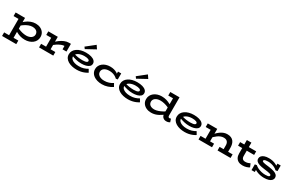

<svg xmlns="http://www.w3.org/2000/svg" viewBox="250 -2724 7401 4878"><g transform="rotate(30 3951.0 -285.5)"><path d="M575 14Q498 14 435.5 -5Q373 -24 323.5 -52Q274 -80 236 -105V-195Q276 -169 327.5 -146.5Q379 -124 436.5 -110.5Q494 -97 551 -96Q596 -96 633 -107Q670 -118 696 -137Q722 -156 736 -182.5Q750 -209 750 -240Q750 -281 730 -310Q710 -339 673 -355Q636 -371 583 -371Q530 -371 469.5 -347.5Q409 -324 348.5 -281.5Q288 -239 234 -181V-275Q284 -334 344 -381Q404 -428 473 -455.5Q542 -483 617 -483Q693 -483 754.5 -454.5Q816 -426 852.5 -372.5Q889 -319 889 -244Q889 -186 864.5 -138Q840 -90 797 -56.5Q754 -23 697 -4.5Q640 14 575 14ZM29 218V113H445V218ZM174 188V-471H305V188ZM29 -366V-471H297V-366Z M1211 -181V-273Q1268 -335 1330.5 -382Q1393 -429 1458.5 -456Q1524 -483 1587 -483H1644V-256H1529V-356Q1489 -355 1437 -335Q1385 -315 1327 -277Q1269 -239 1211 -181ZM988 0V-105H1405V0ZM1133 -33V-471H1266V-33ZM988 -366V-471H1257V-366Z M2094 14Q2022 14 1956.5 -1Q1891 -16 1839.5 -46.5Q1788 -77 1758.5 -122.5Q1729 -168 1729 -228Q1729 -287 1756.5 -334Q1784 -381 1833.5 -414.5Q1883 -448 1948.5 -465.5Q2014 -483 2091 -483Q2180 -483 2245.5 -464Q2311 -445 2346.5 -409.5Q2382 -374 2382 -326Q2382 -275 2346.5 -243Q2311 -211 2252 -195.5Q2193 -180 2122 -180Q2041 -180 1967 -197.5Q1893 -215 1824 -243V-317Q1899 -288 1969 -278Q2039 -268 2102 -268Q2145 -268 2178.5 -274Q2212 -280 2231 -293Q2250 -306 2250 -326Q2250 -354 2209.5 -370Q2169 -386 2095 -386Q2049 -386 2005 -376Q1961 -366 1925.5 -346.5Q1890 -327 1869.5 -298.5Q1849 -270 1849 -233Q1849 -189 1881.5 -157Q1914 -125 1970 -107.5Q2026 -90 2096 -90Q2176 -89 2239 -109Q2302 -129 2352 -160L2402 -74Q2364 -49 2316.5 -29Q2269 -9 2213 2.5Q2157 14 2094 14ZM2015 -543 1977 -594 2223 -789 2288 -692Z M2835 14Q2760 14 2697.5 -4Q2635 -22 2589.5 -55Q2544 -88 2519.5 -134Q2495 -180 2495 -234Q2495 -291 2519 -336.5Q2543 -382 2585 -415Q2627 -448 2683 -465.5Q2739 -483 2803 -483Q2865 -483 2915.5 -469Q2966 -455 3007 -429.5Q3048 -404 3079 -370L3033 -368V-471H3127V-294L3074 -287Q3041 -319 3003.5 -339Q2966 -359 2924 -369Q2882 -379 2836 -379Q2790 -379 2753 -369Q2716 -359 2689 -340.5Q2662 -322 2648 -295.5Q2634 -269 2634 -237Q2634 -193 2660 -161Q2686 -129 2733 -111Q2780 -93 2840 -93Q2914 -93 2976 -113.5Q3038 -134 3090 -169L3140 -80Q3079 -39 3000.5 -12.5Q2922 14 2835 14Z M3598 14Q3526 14 3460.5 -1Q3395 -16 3343.5 -46.5Q3292 -77 3262.5 -122.5Q3233 -168 3233 -228Q3233 -287 3260.5 -334Q3288 -381 3337.5 -414.5Q3387 -448 3452.5 -465.5Q3518 -483 3595 -483Q3684 -483 3749.5 -464Q3815 -445 3850.5 -409.5Q3886 -374 3886 -326Q3886 -275 3850.5 -243Q3815 -211 3756 -195.5Q3697 -180 3626 -180Q3545 -180 3471 -197.5Q3397 -215 3328 -243V-317Q3403 -288 3473 -278Q3543 -268 3606 -268Q3649 -268 3682.5 -274Q3716 -280 3735 -293Q3754 -306 3754 -326Q3754 -354 3713.5 -370Q3673 -386 3599 -386Q3553 -386 3509 -376Q3465 -366 3429.5 -346.5Q3394 -327 3373.5 -298.5Q3353 -270 3353 -233Q3353 -189 3385.5 -157Q3418 -125 3474 -107.5Q3530 -90 3600 -90Q3680 -89 3743 -109Q3806 -129 3856 -160L3906 -74Q3868 -49 3820.5 -29Q3773 -9 3717 2.5Q3661 14 3598 14ZM3519 -543 3481 -594 3727 -789 3792 -692Z M4278 14Q4201 14 4137.5 -15Q4074 -44 4036.5 -97.5Q3999 -151 3999 -225Q3999 -283 4023.5 -330.5Q4048 -378 4091 -412Q4134 -446 4190.5 -464.5Q4247 -483 4312 -483Q4389 -483 4452 -464Q4515 -445 4564.5 -417.5Q4614 -390 4651 -364V-274Q4612 -301 4560.5 -323Q4509 -345 4451.5 -359Q4394 -373 4337 -373Q4292 -373 4255.5 -362.5Q4219 -352 4192.5 -333Q4166 -314 4152 -287.5Q4138 -261 4138 -229Q4138 -189 4158 -159Q4178 -129 4216.5 -113Q4255 -97 4307 -97Q4361 -98 4420 -118Q4479 -138 4539 -171Q4599 -204 4655 -246V-152Q4616 -122 4574.5 -93Q4533 -64 4487.5 -39.5Q4442 -15 4390 -0.5Q4338 14 4278 14ZM4721 11Q4662 11 4622 -27Q4582 -65 4582 -138V-686H4713V-156Q4713 -124 4725.5 -111.5Q4738 -99 4754 -99Q4767 -99 4777 -102.5Q4787 -106 4795 -110L4825 -17Q4808 -6 4782.5 2.5Q4757 11 4721 11ZM4442 -582V-686H4694V-582Z M5261 14Q5189 14 5123.5 -1Q5058 -16 5006.5 -46.5Q4955 -77 4925.5 -122.5Q4896 -168 4896 -228Q4896 -287 4923.5 -334Q4951 -381 5000.5 -414.5Q5050 -448 5115.5 -465.5Q5181 -483 5258 -483Q5347 -483 5412.5 -464Q5478 -445 5513.5 -409.5Q5549 -374 5549 -326Q5549 -275 5513.5 -243Q5478 -211 5419 -195.5Q5360 -180 5289 -180Q5208 -180 5134 -197.5Q5060 -215 4991 -243V-317Q5066 -288 5136 -278Q5206 -268 5269 -268Q5312 -268 5345.5 -274Q5379 -280 5398 -293Q5417 -306 5417 -326Q5417 -354 5376.5 -370Q5336 -386 5262 -386Q5216 -386 5172 -376Q5128 -366 5092.5 -346.5Q5057 -327 5036.5 -298.5Q5016 -270 5016 -233Q5016 -189 5048.5 -157Q5081 -125 5137 -107.5Q5193 -90 5263 -90Q5343 -89 5406 -109Q5469 -129 5519 -160L5569 -74Q5531 -49 5483.5 -29Q5436 -9 5380 2.5Q5324 14 5261 14Z M6342 0V-218Q6342 -246 6334.5 -272.5Q6327 -299 6311 -319Q6295 -339 6268 -350.5Q6241 -362 6201 -362Q6157 -362 6115 -346Q6073 -330 6034 -302.5Q5995 -275 5960 -241Q5925 -207 5896 -172V-277Q5932 -319 5970.5 -356Q6009 -393 6051 -421.5Q6093 -450 6139.5 -466.5Q6186 -483 6237 -483Q6302 -483 6347 -463.5Q6392 -444 6420 -408.5Q6448 -373 6461 -324.5Q6474 -276 6474 -219V0ZM5666 0V-105H6062V0ZM5811 0V-471H5944V0ZM5666 -366V-471H5913V-366ZM6224 0V-105H6606V0Z M6959 14Q6888 14 6838.5 -12.5Q6789 -39 6763 -88.5Q6737 -138 6737 -209V-602H6870V-209Q6870 -174 6881.5 -150Q6893 -126 6916.5 -113.5Q6940 -101 6973 -101Q7016 -101 7051 -111.5Q7086 -122 7114 -137L7156 -40Q7122 -18 7072 -2Q7022 14 6959 14ZM6615 -366V-471H7086V-366Z M7592 14Q7543 14 7496 6Q7449 -2 7406.5 -17Q7364 -32 7327.5 -53.5Q7291 -75 7264 -103L7317 -117V1H7221V-168L7276 -176Q7309 -145 7358.5 -121Q7408 -97 7465.5 -83.5Q7523 -70 7580 -70Q7626 -70 7653 -75.5Q7680 -81 7691.5 -92Q7703 -103 7703 -117Q7703 -129 7693.5 -138.5Q7684 -148 7659.5 -155.5Q7635 -163 7593.5 -170Q7552 -177 7489 -184Q7397 -195 7338 -214Q7279 -233 7250 -264Q7221 -295 7221 -340Q7221 -381 7247.5 -413Q7274 -445 7326.5 -464.5Q7379 -484 7458 -484Q7516 -484 7569.5 -472Q7623 -460 7670.5 -435.5Q7718 -411 7759 -371L7710 -352V-471H7806V-307L7751 -299Q7717 -333 7671.5 -355Q7626 -377 7576.5 -388Q7527 -399 7479 -399Q7436 -399 7408.5 -393Q7381 -387 7368 -376.5Q7355 -366 7355 -352Q7355 -340 7365 -331.5Q7375 -323 7398.5 -316.5Q7422 -310 7463 -304Q7504 -298 7565 -291Q7657 -279 7717.5 -259Q7778 -239 7807.5 -207Q7837 -175 7837 -129Q7837 -86 7808.5 -54Q7780 -22 7725 -4Q7670 14 7592 14Z"/></g></svg>

Font: BioRhyme SemiExpanded
Style: Bold
Weight: 700
Width: 6
Designer: Aoife Mooney
Foundry: Aoife Mooney Type
Version: Version 1.600;gftools[0.9.33]